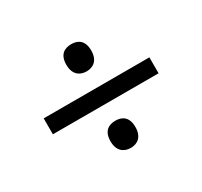

<svg xmlns="http://www.w3.org/2000/svg" viewBox="-105 -722 781 741"><g transform="rotate(-30 286.0 -352.0)"><path d="M285 -462C315 -462 340 -480 340 -523C340 -568 315 -583 285 -583C254 -583 229 -568 229 -523C229 -480 254 -462 285 -462ZM50 -317H521V-388H50ZM285 -121C315 -121 340 -139 340 -182C340 -227 315 -242 285 -242C254 -242 229 -227 229 -182C229 -139 254 -121 285 -121Z"/></g></svg>

Font: Noto Sans Tifinagh Agraw Imazighen
Style: Regular
Weight: 400
Designer: JamraPatel
Foundry: JamraPatel LLC
Version: Version 2.006